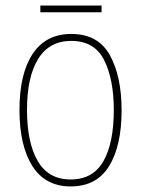

<svg xmlns="http://www.w3.org/2000/svg" viewBox="-20 -660 507 690"><path d="M125 -640V-616H345V-640ZM236 -538Q145 -538 97.5 -466.5Q50 -395 50 -265Q50 -136 96.5 -63Q143 10 234 10Q327 10 372 -63Q417 -136 417 -264Q417 -385 375 -461.5Q333 -538 236 -538ZM236 -513Q320 -513 354.5 -443.5Q389 -374 389 -265Q389 -146 351.5 -80.5Q314 -15 234 -15Q154 -15 115.5 -81.5Q77 -148 77 -265Q77 -383 117 -448Q157 -513 236 -513Z"/></svg>

Font: Noto Sans Display SemiCondensed Thin
Style: Regular
Weight: 250
Width: 4
Designer: Monotype Design team
Foundry: Monotype Imaging Inc.
Version: 1.000